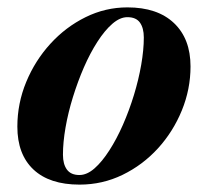

<svg xmlns="http://www.w3.org/2000/svg" viewBox="-20 -490 566 520"><path d="M195.5 10Q114 10 70.5 -31Q27 -72 27 -147Q27 -210 51 -268Q75 -326 116.5 -371.5Q158 -417 211.8 -443.5Q265.5 -470 325 -470Q406.5 -470 451.2 -427.5Q496 -385 496 -310Q496 -248.5 472.5 -191Q449 -133.5 407.8 -88.2Q366.5 -43 312 -16.5Q257.5 10 195.5 10ZM195 -16Q215.5 -16 236 -34Q256.5 -52 276.2 -82.8Q296 -113.5 313 -152.2Q330 -191 342.8 -232.8Q355.5 -274.5 362.5 -314.8Q369.5 -355 369.5 -388.5Q369.5 -414 359 -428.8Q348.5 -443.5 325 -443.5Q305 -443.5 284.2 -425.5Q263.5 -407.5 243.8 -376.8Q224 -346 207.2 -307.5Q190.5 -269 177.5 -227Q164.5 -185 157.5 -144.8Q150.5 -104.5 150.5 -71Q150.5 -45.5 161.2 -30.8Q172 -16 195 -16Z"/></svg>

Font: Bodoni Moda 9pt
Style: Bold Italic
Weight: 700
Italic angle: -13°
Designer: Owen Earl
Foundry: indestructible type
Version: Version 2.004